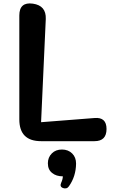

<svg xmlns="http://www.w3.org/2000/svg" viewBox="-20 -811 661 1103"><path d="M216 0Q91 0 91 -125V-722Q91 -801 169 -790Q246 -779 243 -702L216 -109L523 -133Q592 -139 592 -70Q592 0 523 0ZM341 269Q322 261 331 240Q341 218 341 202Q303 202 280 183Q255 164 255 127Q255 93 278 70Q300 48 336 48Q372 48 395 71Q417 93 417 129Q416 203 376 259Q364 277 341 269Z"/></svg>

Font: MaokenZhuyuanTi
Style: Regular
Weight: 400
Designer: Fontworks Inc & LongZhuTi team: ZERO子、时光羊、荆南、频凡、刘鹏、Little White Dog、帆影Magmeta、奈白不弍、白日月球、ChaoTawei、雨三（排名不分先后）
Version: Version 1.000; 20230222